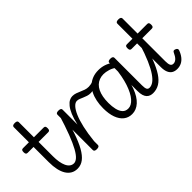

<svg xmlns="http://www.w3.org/2000/svg" viewBox="-27 -1290 1867 1867"><g transform="rotate(-45 907.0 -356.5)"><path d="M280 17Q243 17 214.5 0.5Q186 -16 166.5 -47Q147 -78 137 -123.5Q127 -169 127 -228V-436H46Q33 -436 27.5 -443.5Q22 -451 22 -468Q22 -486 27.5 -493Q33 -500 46 -500H127V-708Q127 -719 135.5 -724.5Q144 -730 162 -730Q180 -730 188 -724.5Q196 -719 196 -708V-500H329Q342 -500 347.5 -493Q353 -486 353 -468Q353 -451 347.5 -443.5Q342 -436 329 -436H196V-238Q196 -196 202 -160.5Q208 -125 220 -99Q232 -73 250.5 -59Q269 -45 293 -45Q306 -45 312 -35.5Q318 -26 316.5 -14Q315 -2 306 7.5Q297 17 280 17Z M281 17Q268 17 262 7.5Q256 -2 257 -14Q258 -26 267 -35.5Q276 -45 293 -45Q316 -45 341 -67Q366 -89 394 -139.5Q422 -190 454.5 -274.5Q487 -359 525 -484Q528 -495 539 -497Q550 -499 559.5 -492.5Q569 -486 565 -473Q533 -345 502 -252.5Q471 -160 437.5 -100.5Q404 -41 366 -12Q328 17 281 17Z M547 15Q530 15 521.5 9.5Q513 4 513 -7V-493Q513 -504 521.5 -509.5Q530 -515 547 -515Q565 -515 574 -509.5Q583 -504 583 -493V-288Q598 -355 617 -399.5Q636 -444 657.5 -470.5Q679 -497 700.5 -508Q722 -519 742 -519Q757 -519 764.5 -509.5Q772 -500 771.5 -487Q771 -474 763.5 -464.5Q756 -455 741 -455Q718 -455 694 -429.5Q670 -404 648.5 -354.5Q627 -305 610 -230.5Q593 -156 583 -59V-7Q583 4 574 9.5Q565 15 547 15Z M890 -413Q867 -413 847 -419.5Q827 -426 808.5 -434Q790 -442 774 -448.5Q758 -455 742 -455Q726 -455 719 -464.5Q712 -474 712 -487Q712 -500 719.5 -509.5Q727 -519 743 -519Q767 -519 788.5 -511.5Q810 -504 831 -494.5Q852 -485 873.5 -477.5Q895 -470 921 -470Q932 -470 949.5 -473Q967 -476 981 -484Q989 -489 996.5 -485Q1004 -481 1008 -473Q1012 -465 1012 -457.5Q1012 -450 1005 -446Q985 -437 965 -429.5Q945 -422 926 -417.5Q907 -413 890 -413Z M1032 17Q982 17 946 -11.5Q910 -40 890.5 -93.5Q871 -147 871 -223Q871 -275 880.5 -320.5Q890 -366 908.5 -402.5Q927 -439 954.5 -465Q982 -491 1018.5 -505Q1055 -519 1100 -519Q1141 -519 1177 -507.5Q1213 -496 1253 -469V-403Q1212 -434 1174.5 -445Q1137 -456 1108 -456Q1077 -456 1051 -446Q1025 -436 1005 -417Q985 -398 971.5 -370Q958 -342 951 -305.5Q944 -269 944 -224Q944 -175 953.5 -135Q963 -95 984.5 -71.5Q1006 -48 1043 -48Q1086 -48 1125 -92.5Q1164 -137 1192.5 -222Q1221 -307 1232 -429L1253 -356Q1245 -235 1214 -151.5Q1183 -68 1136 -25.5Q1089 17 1032 17ZM1320 17Q1301 17 1284 11Q1267 5 1254 -8.5Q1241 -22 1233.5 -46Q1226 -70 1226 -107V-493Q1226 -504 1234.5 -509.5Q1243 -515 1261 -515Q1278 -515 1287 -509.5Q1296 -504 1296 -493V-115Q1296 -77 1304 -61Q1312 -45 1333 -45Q1345 -45 1351 -35.5Q1357 -26 1355.5 -14Q1354 -2 1345.5 7.5Q1337 17 1320 17Z M1320 17Q1307 17 1301 7.5Q1295 -2 1296 -14Q1297 -26 1306 -35.5Q1315 -45 1332 -45Q1358 -45 1385 -63.5Q1412 -82 1441 -124Q1470 -166 1501.5 -238Q1533 -310 1566 -417Q1569 -428 1580.5 -429Q1592 -430 1601 -423.5Q1610 -417 1607 -405Q1576 -293 1545.5 -213Q1515 -133 1481.5 -82Q1448 -31 1408.5 -7Q1369 17 1320 17Z M1652 17Q1620 17 1597.5 3.5Q1575 -10 1563 -38.5Q1551 -67 1551 -110V-436H1474Q1462 -436 1456.5 -443.5Q1451 -451 1451 -468Q1451 -486 1456.5 -493Q1462 -500 1474 -500H1551V-708Q1551 -719 1560 -724.5Q1569 -730 1586 -730Q1604 -730 1613 -724.5Q1622 -719 1622 -708V-500H1754Q1766 -500 1771.5 -493Q1777 -486 1777 -468Q1777 -451 1771.5 -443.5Q1766 -436 1754 -436H1622V-119Q1622 -81 1631 -63.5Q1640 -46 1662 -46Q1684 -46 1703.5 -64Q1723 -82 1742 -124Q1746 -132 1753.5 -134.5Q1761 -137 1773 -132Q1787 -127 1791.5 -118.5Q1796 -110 1793 -101Q1779 -62 1758 -35.5Q1737 -9 1710.5 4Q1684 17 1652 17Z"/></g></svg>

Font: Playwrite FR Moderne Light
Style: Regular
Weight: 300
Version: Version 1.002